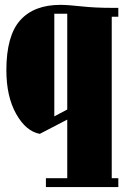

<svg xmlns="http://www.w3.org/2000/svg" viewBox="-20 -532 514 782"><path d="M167 230V193.8H253.9V-44.9L142.1 13.2Q85.9 2.9 45.9 -67.9Q5.9 -138.7 5.9 -247.1Q6.3 -387.2 62.5 -449.7Q118.7 -512.2 226.1 -512.2Q255.4 -512.2 311.3 -506.1Q367.2 -500 435.1 -500H461.9V-463.9H435.1V193.8H461.9V230ZM201.2 -58.1 253.9 -85.9V-476.1H201.2Z"/></svg>

Font: Lletraferida
Style: Heavy
Weight: 900
Designer: Josep Patau Bellart
Foundry: Josep Patau Bellart
Version: Version 1.000